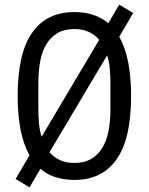

<svg xmlns="http://www.w3.org/2000/svg" viewBox="-20 -762 640 826"><path d="M154 -36 107 44 47 8 107 -94Q81 -140 68.5 -204Q56 -268 56 -349Q56 -434 70 -501.5Q84 -569 114 -615Q144 -661 190 -685.5Q236 -710 300 -710Q390 -710 446 -662L493 -742L553 -706L493 -604Q519 -558 531.5 -494Q544 -430 544 -349Q544 -263 530 -196Q516 -129 486 -83Q456 -37 410 -12.5Q364 12 300 12Q209 12 154 -36ZM145 -292Q145 -258 148 -228.5Q151 -199 159 -174L407 -591Q388 -613 361.5 -625Q335 -637 300 -637Q258 -637 229 -620.5Q200 -604 181 -574Q162 -544 153.5 -501Q145 -458 145 -406ZM455 -292V-406Q455 -440 452 -469.5Q449 -499 441 -524L193 -107Q212 -85 238.5 -73Q265 -61 300 -61Q342 -61 371 -77.5Q400 -94 419 -124Q438 -154 446.5 -196.5Q455 -239 455 -292Z"/></svg>

Font: IBM Plaex Mono
Style: Regular
Weight: 400
Designer: Mike Abbink, Paul van der Laan, Pieter van Rosmalen
Foundry: Bold Monday
Version: Version 2.003